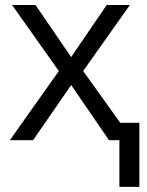

<svg xmlns="http://www.w3.org/2000/svg" viewBox="-20 -555 583 760"><path d="M452.6 184.6V0H411.6L261.7 -218.3L110.8 0H19L212.9 -273.9L27.8 -535.2H120.6L261.7 -329.1L402.3 -535.2H494.1L309.1 -273.9L456.1 -68.8H531.7V184.6Z"/></svg>

Font: Open Sans
Style: Regular
Weight: 400
Designer: Monotype Design Team
Foundry: Monotype Imaging Inc.
Version: Version 3.000; ttfautohint (v1.8.4)